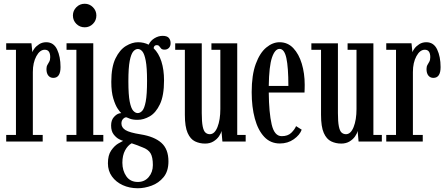

<svg xmlns="http://www.w3.org/2000/svg" viewBox="-20 -754 2383 1023"><path d="M13 0V-35H65V-488.5H13V-523.5H147.5L152.5 -476Q154 -482.5 163.2 -495.2Q172.5 -508 188.8 -518.5Q205 -529 226.5 -529Q266 -529 284.2 -490.5Q302.5 -452 302.5 -396.5Q302.5 -339 264 -339Q247.5 -339 237.5 -351.2Q227.5 -363.5 227.5 -386Q227.5 -399.5 232.5 -408Q237.5 -416.5 242.5 -425.5Q247.5 -434.5 247.5 -449.5Q247.5 -489 218.5 -489Q192.5 -489 173.8 -454.8Q155 -420.5 155 -370V-35H207.5V0Z M431.5 -608.5Q405 -608.5 386.8 -626.8Q368.5 -645 368.5 -671.5Q368.5 -697 386.8 -715.5Q405 -734 431.5 -734Q457 -734 475.2 -715.5Q493.5 -697 493.5 -671.5Q493.5 -645 475.2 -626.8Q457 -608.5 431.5 -608.5ZM334.5 0V-35H387V-488.5H334.5V-523.5H477V-35H530.5V0Z M714.5 249Q670 249 634 232.5Q598 216 576.5 186.2Q555 156.5 555 116Q555 73 572.2 48Q589.5 23 609.2 11.2Q629 -0.5 636 -3.5Q630.5 -4.5 615 -12.2Q599.5 -20 585.8 -37.5Q572 -55 572 -85.5Q572 -114 587 -130.5Q602 -147 616.5 -150Q623 -151.5 626 -151.5Q620 -156 607.2 -174.8Q594.5 -193.5 583.8 -228.8Q573 -264 573 -318Q573 -397 595.5 -443Q618 -489 651 -509Q684 -529 715.5 -529Q746.5 -529 772 -516Q782.5 -538 803.5 -550.5Q824.5 -563 846.5 -563Q870 -563 879.5 -552Q889 -541 889 -524Q889 -508 880 -498.8Q871 -489.5 857 -489.5Q844 -489.5 838.5 -495.5Q833 -501.5 828.8 -507.5Q824.5 -513.5 815 -513.5Q800.5 -513.5 798.5 -497Q825.5 -471 839.8 -427Q854 -383 854 -325.5Q854 -244.5 832.2 -198.8Q810.5 -153 778 -134.2Q745.5 -115.5 713.5 -115.5Q688 -115.5 673 -121.2Q658 -127 655 -128.5Q653 -129 652.5 -129Q644 -129 635.5 -120Q627 -111 627 -96Q627 -74.5 648.5 -61Q670 -47.5 730 -38Q802 -26.5 839.8 7Q877.5 40.5 877.5 106Q877.5 158.5 851.5 190Q825.5 221.5 787.8 235.2Q750 249 714.5 249ZM713.5 -151.5Q727 -151.5 738.2 -164Q749.5 -176.5 756.5 -213.2Q763.5 -250 763.5 -323.5Q763.5 -394 756.5 -430.5Q749.5 -467 738.5 -480Q727.5 -493 714.5 -493Q701.5 -493 690 -479.8Q678.5 -466.5 671.2 -429.8Q664 -393 664 -321Q664 -248.5 671.2 -212.2Q678.5 -176 690 -163.8Q701.5 -151.5 713.5 -151.5ZM714.5 215.5Q750.5 215.5 772.5 189.2Q794.5 163 794.5 125.5Q794.5 83.5 782.2 62.8Q770 42 738 30.5Q723 24 706 18Q689 12 681.5 9.5Q661 20.5 646.5 47.2Q632 74 632 113Q632 155 653 185.2Q674 215.5 714.5 215.5Z M1072.5 11Q1043.5 11 1019 -0.8Q994.5 -12.5 979.8 -45.5Q965 -78.5 965 -142V-488.5H913.5V-523H1055V-151.5Q1055 -105 1060 -80.5Q1065 -56 1074.8 -47.5Q1084.5 -39 1098 -39Q1123.5 -39 1138.8 -77.2Q1154 -115.5 1154 -173.5V-488.5H1106.5V-523H1244V-35H1289V0H1165L1160 -56.5Q1157.5 -43.5 1146.8 -27.8Q1136 -12 1117.2 -0.5Q1098.5 11 1072.5 11Z M1471 10.5Q1421 10.5 1387.8 -25Q1354.5 -60.5 1337.8 -122.2Q1321 -184 1321 -263Q1321 -354.5 1342.8 -413.5Q1364.5 -472.5 1398.8 -500.8Q1433 -529 1469.5 -529Q1513 -529 1542.8 -497.5Q1572.5 -466 1588 -414.5Q1603.5 -363 1603.5 -302.5Q1603.5 -292 1603.2 -281.8Q1603 -271.5 1602.5 -261H1412Q1413 -153.5 1427.5 -91Q1442 -28.5 1481 -28.5Q1513.5 -28.5 1531.8 -46.2Q1550 -64 1557.5 -82L1587.5 -63Q1577.5 -35 1545.5 -12.2Q1513.5 10.5 1471 10.5ZM1469.5 -493.5Q1445 -493.5 1429.2 -447.5Q1413.5 -401.5 1412 -296H1516.5Q1516.5 -395.5 1505.8 -444.5Q1495 -493.5 1469.5 -493.5Z M1798 11Q1769 11 1744.5 -0.8Q1720 -12.5 1705.2 -45.5Q1690.5 -78.5 1690.5 -142V-488.5H1639V-523H1780.5V-151.5Q1780.5 -105 1785.5 -80.5Q1790.5 -56 1800.2 -47.5Q1810 -39 1823.5 -39Q1849 -39 1864.2 -77.2Q1879.5 -115.5 1879.5 -173.5V-488.5H1832V-523H1969.5V-35H2014.5V0H1890.5L1885.5 -56.5Q1883 -43.5 1872.2 -27.8Q1861.5 -12 1842.8 -0.5Q1824 11 1798 11Z M2038 0V-35H2090V-488.5H2038V-523.5H2172.5L2177.5 -476Q2179 -482.5 2188.2 -495.2Q2197.5 -508 2213.8 -518.5Q2230 -529 2251.5 -529Q2291 -529 2309.2 -490.5Q2327.5 -452 2327.5 -396.5Q2327.5 -339 2289 -339Q2272.5 -339 2262.5 -351.2Q2252.5 -363.5 2252.5 -386Q2252.5 -399.5 2257.5 -408Q2262.5 -416.5 2267.5 -425.5Q2272.5 -434.5 2272.5 -449.5Q2272.5 -489 2243.5 -489Q2217.5 -489 2198.8 -454.8Q2180 -420.5 2180 -370V-35H2232.5V0Z"/></svg>

Font: Imbue 10pt Medium
Style: Regular
Weight: 500
Designer: Tyler Finck
Foundry: Etcetera Type Company
Version: Version 1.102; ttfautohint (v1.8.3)